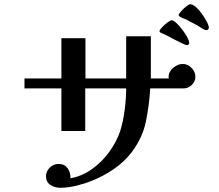

<svg xmlns="http://www.w3.org/2000/svg" viewBox="-20 -866 1040 910"><path d="M906 -502Q906 -480 889 -463.5Q872 -447 850 -447H692Q687 -365 671.5 -290Q656 -215 606 -147Q571 -100 519 -64.5Q467 -29 412 -8Q380 5 340.5 14.5Q301 24 265 24Q240 24 219 10.5Q198 -3 198 -31Q198 -54 216 -71.5Q234 -89 257 -89Q286 -89 300.5 -68.5Q315 -48 314 -21Q369 -31 416.5 -65Q464 -99 498.5 -147Q533 -195 550 -246Q564 -291 571 -346Q578 -401 578 -447H384V-245H271V-447H96V-494H271V-685H385V-494H578V-694H695V-494H780Q779 -497 779 -502Q779 -526 801 -544.5Q823 -563 846 -563Q869 -563 887.5 -544.5Q906 -526 906 -502ZM877 -662Q877 -659 873.5 -655.5Q870 -652 867 -652Q861 -652 845 -659.5Q829 -667 810 -677Q791 -687 774 -696Q757 -705 748 -708Q744 -710 740 -712Q736 -714 736 -718Q736 -724 748 -736.5Q760 -749 774 -759.5Q788 -770 793 -770Q802 -770 816 -757Q830 -744 844 -725.5Q858 -707 867.5 -689.5Q877 -672 877 -662ZM970 -733Q970 -731 966.5 -727Q963 -723 960 -723Q952 -723 945.5 -727Q939 -731 932 -735Q916 -746 899.5 -754Q883 -762 866 -772Q862 -774 852.5 -777.5Q843 -781 835 -785.5Q827 -790 827 -794Q827 -800 838 -812.5Q849 -825 862.5 -835.5Q876 -846 881 -846Q893 -846 908 -833Q923 -820 937 -800.5Q951 -781 960.5 -762.5Q970 -744 970 -733Z"/></svg>

Font: Kaisei Decol
Style: Bold
Weight: 700
Designer: Font-Kai, 金井和夫
Foundry: KAZUO KANAI
Version: Version 5.003